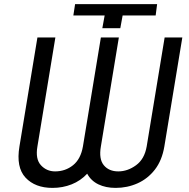

<svg xmlns="http://www.w3.org/2000/svg" viewBox="-20 -911 926 941"><path d="M474.4 -727.3H562.5L474.4 -193.2Q463.8 -131.4 488.8 -101.2Q513.8 -71 559.7 -71Q605.5 -71 646.8 -101.2Q688.2 -131.4 698.9 -193.2L786.9 -727.3H873.6L785.5 -193.2Q774.1 -125 739.2 -79.9Q704.2 -34.8 653.9 -12.4Q603.7 9.9 546.9 9.9Q498.2 9.9 462.2 -7.5Q426.1 -24.9 407.3 -59.7Q375 -24.9 331.1 -7.5Q287.3 9.9 237.2 9.9Q152 9.9 105.1 -40.5Q58.2 -90.9 75.3 -193.2L163.4 -727.3H251.4L163.4 -193.2Q152.7 -131.4 180.6 -101.2Q208.5 -71 250 -71Q300.1 -71 337.9 -101.2Q375.7 -131.4 386.4 -193.2ZM492.9 -835.2H339.5L348 -890.6H750L742.9 -835.2H581L569.6 -772.7H481.5Z"/></svg>

Font: Inter UI
Style: Italic
Weight: 400
Italic angle: -9.39999°
Designer: Rasmus Andersson
Foundry: rsms
Version: 3.2;8d6f07862